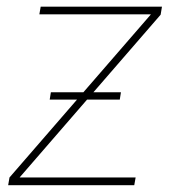

<svg xmlns="http://www.w3.org/2000/svg" viewBox="-20 -542 504 562"><path d="M3.9 0 7.8 -22.5 420.9 -499 421.4 -500H95.2L99.1 -522.5H454.1L450.2 -499L38.1 -23.4L37.6 -22.5H377L373 0ZM125.5 -250.5 128.9 -272H334L330.6 -250.5Z"/></svg>

Font: Inter 28pt Thin
Style: Italic
Weight: 250
Italic angle: -9.3988°
Designer: Rasmus Andersson
Foundry: rsms
Version: Version 4.001;git-66647c0bb